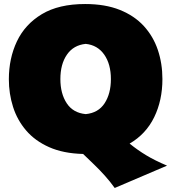

<svg xmlns="http://www.w3.org/2000/svg" viewBox="-20 -749 851 954"><path d="M550 185Q527.5 153.5 501.5 124.5Q475.5 95.5 449 70L393 16Q294.5 13.5 224.2 -17.8Q154 -49 109.8 -100.8Q65.5 -152.5 44.8 -218Q24 -283.5 24 -355Q24 -459 64.2 -543.8Q104.5 -628.5 188.2 -678.8Q272 -729 403 -729Q502.5 -729 575 -700Q647.5 -671 694.5 -619.8Q741.5 -568.5 764.2 -501Q787 -433.5 787 -356Q787 -250.5 746.2 -166.8Q705.5 -83 624 -35.5L626 -34Q663.5 -3.5 706.5 22.5Q749.5 48.5 810 74ZM406 -182Q468.5 -188 499.8 -236Q531 -284 531 -356Q531 -430.5 497.8 -477.8Q464.5 -525 406 -531Q345.5 -525 312.8 -477.8Q280 -430.5 280 -356Q280 -284 311.5 -236Q343 -188 406 -182Z"/></svg>

Font: Commissioner Flair Black
Style: Regular
Weight: 900
Designer: Kostas Bartsokas
Foundry: Kostas Bartsokas
Version: Version 1.000; ttfautohint (v1.8.3)